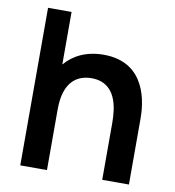

<svg xmlns="http://www.w3.org/2000/svg" viewBox="-81 -792 788 864"><g transform="rotate(10 313.0 -360.0)"><path d="M443.5 -260V0H565.5V-301.5C565.5 -365.5 552 -555.5 353 -555.5C275 -555.5 216 -526.5 176.5 -480V-720H69V0H191V-277.5C191 -408.5 256 -442 317.5 -442C432.5 -442 443.5 -326.5 443.5 -260Z"/></g></svg>

Font: Manrope
Style: Bold
Weight: 700
Designer: Mikhail Sharanda
Foundry: Mikhail Sharanda
Version: Version 4.505;FEAKit 1.0